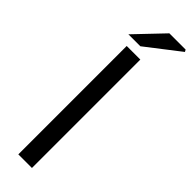

<svg xmlns="http://www.w3.org/2000/svg" viewBox="-327 -978 977 977"><g transform="rotate(45 161.5 -489.5)"><path d="M92 -780H190V0H92ZM200 -979H317L323 -968L142 -828H56Z"/></g></svg>

Font: Nebula Sans Medium
Style: Regular
Weight: 500
Designer: Paul D. Hunt for Adobe (as Source Sans)
Foundry: Nebula Entertainment & Broadcasting LLC
Version: Version 1.010